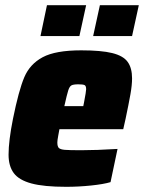

<svg xmlns="http://www.w3.org/2000/svg" viewBox="-20 -712 555 740"><path d="M13 -116Q13 -169 30 -254Q52 -363 73.5 -414Q95 -465 144.5 -491.5Q194 -518 293 -518Q370 -518 412.5 -507.5Q455 -497 472 -473.5Q489 -450 489 -410Q489 -384 482.5 -347.5Q476 -311 464 -254L455 -214H209Q208 -208 204.5 -189.5Q201 -171 201 -163Q201 -147 207 -141.5Q213 -136 229.5 -134.5Q246 -133 293 -133Q351 -133 433 -138L406 -10Q379 -2 331 3Q283 8 235 8Q149 8 101 -5Q53 -18 33 -45Q13 -72 13 -116ZM301 -303 304 -318Q312 -360 312 -368Q312 -381 306 -384Q300 -387 282 -387Q263 -387 255.5 -383Q248 -379 243 -363.5Q238 -348 228 -303ZM136 -573 161 -692H312L286 -573ZM339 -573 365 -692H515L489 -573Z"/></svg>

Font: Saira Semi Condensed Black
Style: Italic
Weight: 900
Width: 4
Italic angle: -12°
Designer: Hector Gatti with collaboration of the Omnibus-Type team
Foundry: Omnibus-Type
Version: Version 1.001; ttfautohint (v1.8)